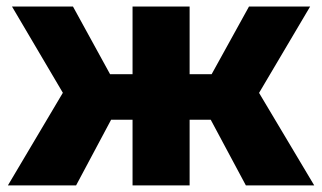

<svg xmlns="http://www.w3.org/2000/svg" viewBox="-20 -560 973 580"><path d="M586.9 -253.7 728 -337.4 929.2 0H722.7ZM204.1 -337.4 345.2 -253.7 209.9 0H3.9ZM16.2 -540.3H200.4L349.9 -267.7L186.9 -250.8ZM240.7 -335.9H431.2V-198.4H240.7ZM380.4 -540.3H552.8V0H380.4ZM501.4 -335.9H692.4V-198.4H501.4ZM581.7 -267.7 732.2 -540.3H916.9L745.7 -250.8Z"/></svg>

Font: iiserrat Thin
Style: Regular
Weight: 100
Designer: Akira Ohta
Foundry: Akira Ohta
Version: Version 1.200;Glyphs 3.3.1 (3343)